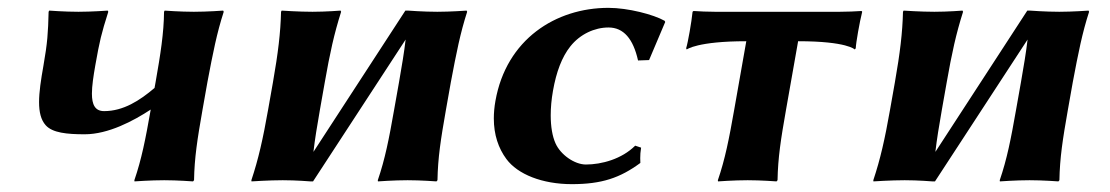

<svg xmlns="http://www.w3.org/2000/svg" viewBox="-20 -459 2826 489"><path d="M90.5 -291C84.3 -256 79.5 -224.8 79.5 -199C79.5 -173.8 84.1 -153.7 96.4 -140C113.8 -120.6 150.5 -117 195.8 -117C255.8 -117 319.8 -151 363.9 -180L363.7 -179C350.7 -105 340.7 -54 322.2 0L322.6 3C322.6 3 363.2 0 398.2 0C432.2 0 471.6 3 471.6 3L474.2 0C475.2 -57 482.5 -104 495.7 -179L508.3 -250C522.5 -325 532.2 -374.5 549.8 -429L548.4 -432C548.4 -432 507.8 -429 473.8 -429C438.8 -429 399.4 -432 399.4 -432L397.8 -429C397.3 -375 388.8 -321 376.3 -250L373.6 -235C336 -203 294.2 -176 245.2 -176C222 -176 214.1 -192.5 214.1 -220.5C214.1 -239.8 217.8 -264.5 222.8 -293C233.9 -355.5 237.8 -372 255.8 -429L254.4 -432C254.4 -432 213.8 -429 179.8 -429C144.8 -429 105.4 -432 105.4 -432L103.8 -429C102.5 -376 101 -350.5 90.5 -291Z M770.6 3H777.3L1013.1 -358.3C1009.3 -325.6 1003.4 -290.6 996.3 -250L983.7 -179C970.7 -105 960.7 -54 942.2 0L942.6 3C942.6 3 983.2 0 1018.2 0C1052.2 0 1091.6 3 1091.6 3L1094.2 0C1095.2 -57 1102.5 -104 1115.7 -179L1128.3 -250C1142.5 -325 1152.2 -374.5 1169.8 -429L1168.4 -432C1168.4 -432 1127.8 -429 1093.8 -429C1058.8 -429 1019.4 -432 1019.4 -432H1012.4L778.3 -72.2C781.9 -103.6 787.4 -137.2 794.9 -180L807.1 -249C820.5 -325 830.8 -372 848.8 -429L847.4 -432C847.4 -432 809.8 -429 775.8 -429C740.8 -429 697.4 -432 697.4 -432L695.8 -429C694.5 -376 688.4 -324.5 675.1 -249L662.9 -180C649.7 -104.9 638.1 -53.5 620.2 0L620.6 3C620.6 3 665.2 0 700.2 0C734.5 0 770.6 3 770.6 3Z M1529.8 -389C1568.3 -389 1592.7 -360 1605 -305L1633.1 -306L1674.2 -403L1672.8 -406C1644.6 -422 1579.6 -439 1529.6 -439C1395.6 -439 1269.5 -359 1241.8 -202C1239 -186.3 1237.7 -171.4 1237.7 -157.3C1237.7 -115.7 1249.4 -81.5 1269.7 -54C1298.5 -15 1361.2 10 1436.4 10C1512.8 10 1559.2 -6 1610.9 -44C1610.7 -47.6 1610.6 -51.7 1610.6 -56.4C1610.6 -64 1611.1 -73 1612.8 -83L1597.7 -88C1563.7 -54 1512.2 -40 1472.2 -40C1443.2 -40 1407.6 -65 1394.8 -94C1386.9 -111.6 1382.6 -136.1 1382.6 -165.4C1382.6 -184.4 1384.4 -205.5 1388.4 -228C1396.8 -275.6 1411 -313.8 1432.7 -341C1457.5 -372.2 1494.6 -389 1529.8 -389Z M1880.7 -354 1850 -180C1836.8 -105 1826.8 -54 1808.3 0L1808.7 3C1808.7 3 1849.3 0 1884.3 0C1918.3 0 1957.7 3 1957.7 3L1960.3 0C1961.3 -57 1968.6 -104 1982 -180L2012.7 -354C2137.7 -354 2157 -333 2157 -333L2159.5 -336C2160 -350 2169.3 -403 2175.9 -429L2174.3 -431C2159.1 -430 2137.9 -429 2118.9 -429H1800.9C1781.9 -429 1761.1 -430 1746.3 -431L1743.9 -429C1741.3 -403 1732 -350 1727.5 -336L1729 -333C1729 -333 1755.7 -354 1880.7 -354Z M2354.6 3H2361.3L2597.1 -358.3C2593.3 -325.6 2587.4 -290.6 2580.3 -250L2567.7 -179C2554.7 -105 2544.7 -54 2526.2 0L2526.6 3C2526.6 3 2567.2 0 2602.2 0C2636.2 0 2675.6 3 2675.6 3L2678.2 0C2679.2 -57 2686.5 -104 2699.7 -179L2712.3 -250C2726.5 -325 2736.2 -374.5 2753.8 -429L2752.4 -432C2752.4 -432 2711.8 -429 2677.8 -429C2642.8 -429 2603.4 -432 2603.4 -432H2596.4L2362.3 -72.2C2365.9 -103.6 2371.4 -137.2 2378.9 -180L2391.1 -249C2404.5 -325 2414.8 -372 2432.8 -429L2431.4 -432C2431.4 -432 2393.8 -429 2359.8 -429C2324.8 -429 2281.4 -432 2281.4 -432L2279.8 -429C2278.5 -376 2272.4 -324.5 2259.1 -249L2246.9 -180C2233.7 -104.9 2222.1 -53.5 2204.2 0L2204.6 3C2204.6 3 2249.2 0 2284.2 0C2318.5 0 2354.6 3 2354.6 3Z"/></svg>

Font: Linux Biolinum O 
Style: Bold Italic
Weight: 700
Designer: Philipp H. Poll
Foundry: Philipp H. Poll
Version: Version 1.3.2